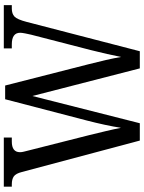

<svg xmlns="http://www.w3.org/2000/svg" viewBox="107 -861 754 1008"><g transform="rotate(-90 484.0 -357.0)"><path d="M85 -619Q77 -651 62 -661.5Q47 -672 20 -672H8V-714H266V-672H245Q189 -672 189 -629Q189 -620 191.5 -610Q194 -600 197 -588L279 -264Q290 -219 300 -177Q310 -135 317 -99Q323 -138 333 -184.5Q343 -231 356 -281L467 -707H539L650 -272Q663 -222 673 -178Q683 -134 689 -98Q696 -134 704.5 -171.5Q713 -209 725 -257L806 -571Q809 -584 812.5 -601.5Q816 -619 816 -628Q816 -672 755 -672H734V-714H961V-672H943Q916 -672 901 -658Q886 -644 873 -594L719 0H629L484 -564L341 0H250Z"/></g></svg>

Font: Noto Serif Myanmar SemCond
Style: Regular
Weight: 400
Width: 4
Designer: Ben Mitchell and the Monotype Design Team
Foundry: Monotype Imaging Inc.
Version: Version 2.106; ttfautohint (v1.8.4.7-5d5b)